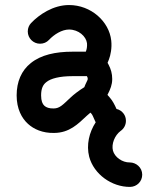

<svg xmlns="http://www.w3.org/2000/svg" viewBox="-20 -526 587 766"><path d="M498 122.1C467.3 122.6 437.5 100.6 430.7 75.2C423.8 48.8 437.5 14.2 460.9 -3.4C474.1 -12.2 482.4 -27.3 482.4 -43.9C482.4 -55.2 479 -64.9 473.1 -72.8C466.3 -82 456.1 -88.9 444.8 -91.3C437 -108.9 429.2 -124 418.5 -136.2L408.7 -147.5L411.1 -152.3C419.9 -169.9 427.7 -187.5 427.7 -210.9C427.7 -232.4 422.4 -250.5 413.1 -268.1L409.2 -275.4L415 -290C420.9 -305.7 427.2 -334.5 423.8 -364.3C415.5 -440.4 343.3 -505.9 255.4 -505.9C191.9 -505.9 136.2 -467.8 104 -434.1C95.7 -425.3 90.8 -413.6 90.8 -400.4C90.8 -373.5 112.8 -351.6 139.6 -351.6C153.8 -351.6 166 -356.9 175.3 -366.7C195.8 -388.7 227.1 -408.2 255.4 -408.2C293.5 -408.2 323.7 -380.9 327.1 -353.5C328.1 -342.3 326.2 -330.6 324.2 -325.2L322.3 -319.8H269.5C201.2 -319.8 143.6 -307.1 103 -274.4C65.4 -244.6 46.4 -199.7 46.4 -145.5C46.4 -91.3 66.9 -54.2 91.8 -31.7C114.7 -10.7 149.9 5.4 195.8 4.4C257.3 3.9 291 -31.2 326.7 -64.5L340.8 -76.7C342.3 -75.2 343.8 -73.7 345.2 -71.8C347.7 -69.3 352.1 -60.1 359.4 -43L361.8 -38.1C335.9 1.5 323.7 52.2 335.9 99.6C354.5 168.9 425.3 220.2 499 219.7C526.4 219.2 547.4 197.8 547.4 170.9C547.4 142.1 522.9 122.1 498 122.1ZM144 -145.5C144 -172.4 151.4 -188 164.6 -198.2C182.1 -212.9 217.8 -222.2 269.5 -222.2H326.7C329.6 -216.8 330.1 -214.8 330.1 -210.9C330.1 -209 329.6 -207 324.2 -196.3C321.8 -191.4 318.8 -185.1 316.4 -178.2C295.9 -165.5 273.9 -148.9 260.3 -135.7C230 -107.4 218.3 -93.8 194.8 -93.3C176.3 -92.8 164.6 -97.2 157.2 -104C149.4 -110.8 144 -123.5 144 -145.5Z"/></svg>

Font: Velvelyne Book
Style: Bold
Weight: 700
Designer: Manon Van der Borght et Mariel Nils
Foundry: Velvetyne
Version: Version 1.070;Glyphs 3.3.1 (3343)